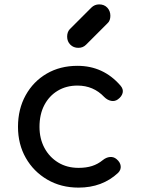

<svg xmlns="http://www.w3.org/2000/svg" viewBox="-20 -851 641 875"><path d="M338 4Q258 4 195.5 -32.5Q133 -69 97.5 -131.5Q62 -194 62 -273Q62 -354 97 -417Q132 -480 193 -515.5Q254 -551 333 -551Q392 -551 441 -528.5Q490 -506 529 -461Q543 -445 539 -428Q535 -411 517 -398Q503 -388 486 -391.5Q469 -395 455 -409Q406 -461 333 -461Q282 -461 243 -437.5Q204 -414 182 -372Q160 -330 160 -273Q160 -219 182.5 -177Q205 -135 245 -110.5Q285 -86 338 -86Q373 -86 399.5 -94.5Q426 -103 448 -121Q464 -134 481 -135.5Q498 -137 511 -126Q528 -112 530 -94.5Q532 -77 518 -63Q446 4 338 4ZM337 -633Q315 -633 300.5 -647.5Q286 -662 286 -684Q286 -705 298 -718L396 -816Q411 -831 432 -831Q455 -831 469 -816Q483 -801 483 -779Q483 -769 480 -760Q477 -751 469 -744L372 -647Q358 -633 337 -633Z"/></svg>

Font: Comfortaa
Style: Bold
Weight: 700
Designer: Johan Aakerlund
Foundry: Johan Aakerlund
Version: Version 3.104; ttfautohint (v1.8.1.43-b0c9)